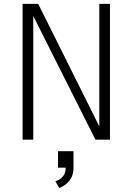

<svg xmlns="http://www.w3.org/2000/svg" viewBox="-20 -720 690 990"><path d="M96.5 0V-700H177L492 -68.5V-700H547V0H472L151.5 -637.5V0ZM279 144.5V59.5H359V144.5Q359 177.5 346 199.2Q333 221 315.5 233Q298 245 285.5 249.5L265.5 214.5Q274.5 212 287 204.8Q299.5 197.5 309 183.2Q318.5 169 318.5 144.5Z"/></svg>

Font: Trispace ExtraLight
Style: Regular
Weight: 200
Designer: Tyler Finck
Foundry: Etcetera Type Company
Version: Version 1.210; ttfautohint (v1.8.3)